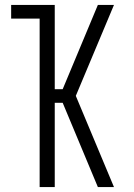

<svg xmlns="http://www.w3.org/2000/svg" viewBox="-20 -755 540 775"><path d="M140 0V-680H25V-735H201V-395H233L375 -735H440L286 -368L440 0H375L233 -340H201V0Z"/></svg>

Font: Iosevka Curly Light
Style: Regular
Weight: 300
Monospace: yes
Designer: Belleve Invis
Foundry: Belleve Invis
Version: Version 22.1.2; ttfautohint (v1.8.4)